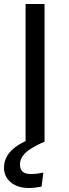

<svg xmlns="http://www.w3.org/2000/svg" viewBox="-28 -709 343 961"><path d="M195 -689V0H100V-689ZM195 0Q124 31 98 57.5Q72 84 72 114Q72 138 85 150Q98 162 128 162Q155 162 189 155L180 225Q145 232 117 232Q60 232 26 203.5Q-8 175 -8 131Q-8 76 38 36Q84 -4 181 -33Z"/></svg>

Font: Firava
Style: Regular
Weight: 400
Designer: Carrois Corporate & Edenspiekermann AG
Foundry: Greg Finn Gibson
Version: Version 5.000